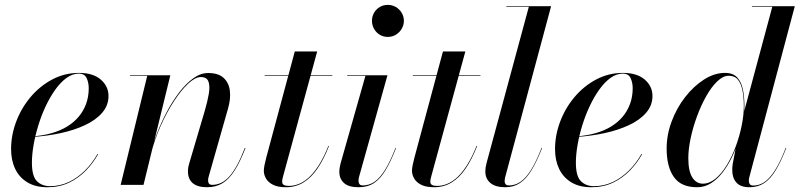

<svg xmlns="http://www.w3.org/2000/svg" viewBox="-20 -776 3356 806"><path d="M179 10Q129 10 95 -10.5Q61 -31 43.8 -67Q26.5 -103 26.5 -150Q26.5 -208.5 48 -265.5Q69.5 -322.5 108.5 -368.8Q147.5 -415 199.5 -442.5Q251.5 -470 312 -470Q370.5 -470 403 -442Q435.5 -414 435.5 -373Q435.5 -333.5 409 -302.8Q382.5 -272 337 -250.8Q291.5 -229.5 234.8 -217.2Q178 -205 116.5 -201V-203.5Q159.5 -206.5 196 -216.8Q232.5 -227 261.2 -244.5Q290 -262 310.2 -286Q330.5 -310 341.5 -340.2Q352.5 -370.5 352.5 -406Q352.5 -429 343.8 -448Q335 -467 311 -467Q284.5 -467 259.5 -449Q234.5 -431 212.5 -400.2Q190.5 -369.5 172.2 -331Q154 -292.5 141 -250.2Q128 -208 121 -167.5Q114 -127 114 -93Q114 -36 135.2 -15.2Q156.5 5.5 189.5 5.5Q232 5.5 269.2 -12.2Q306.5 -30 337 -60.5Q367.5 -91 389.5 -130L392 -129Q371.5 -92 340.8 -60.2Q310 -28.5 269.8 -9.2Q229.5 10 179 10Z M849 10Q809.5 10 789.2 -7Q769 -24 769 -57Q769 -68 771 -77.2Q773 -86.5 775.5 -94L839.5 -310.5Q851 -349.5 856.5 -381.8Q862 -414 855.2 -433.2Q848.5 -452.5 823 -452.5Q799.5 -452.5 770 -425Q740.5 -397.5 710.5 -351.5Q680.5 -305.5 655 -248.8Q629.5 -192 614.5 -133H613Q622 -171.5 639.2 -216.5Q656.5 -261.5 680.2 -306.2Q704 -351 732.2 -388Q760.5 -425 791.2 -447.2Q822 -469.5 854 -469.5Q896.5 -469.5 918.8 -449Q941 -428.5 945 -394.5Q949 -360.5 937 -319.5L856.5 -36.5Q855 -32 854.2 -27.2Q853.5 -22.5 853.5 -18.5Q853.5 -10.5 857.2 -5.2Q861 0 871 0Q912 0 944.2 -36.8Q976.5 -73.5 1008 -155.5L1010.5 -154.5Q988 -96.5 964.8 -60Q941.5 -23.5 913.8 -6.8Q886 10 849 10ZM486.5 0 598 -457.5H526V-460H695L582.5 0Z M1180 10Q1147 10 1126.8 0Q1106.5 -10 1097 -26Q1087.5 -42 1087.5 -59.5Q1087.5 -68.5 1090.5 -83.5Q1093.5 -98.5 1097.5 -113.5L1217.5 -560H1311.5L1169 -38Q1167.5 -33 1166 -26.2Q1164.5 -19.5 1164.5 -12.5Q1164.5 4.5 1192.5 4.5Q1216 4.5 1238.5 -5.5Q1261 -15.5 1282 -36.2Q1303 -57 1322.2 -88.8Q1341.5 -120.5 1358.5 -163.5L1361 -163Q1339 -107 1312.8 -68.5Q1286.5 -30 1253.8 -10Q1221 10 1180 10ZM1091 -457.5V-460H1375V-457.5Z M1485 10Q1443.5 10 1424 -7.8Q1404.5 -25.5 1404.5 -55Q1404.5 -64 1406.2 -73.5Q1408 -83 1410 -91L1514 -457.5H1437.5V-460H1606.5L1487 -32.5Q1486 -28.5 1485.5 -24.2Q1485 -20 1485 -16.5Q1485 -9 1488.8 -3.2Q1492.5 2.5 1503 2.5Q1529 2.5 1551.5 -12.5Q1574 -27.5 1595.8 -62Q1617.5 -96.5 1640.5 -155.5L1642.5 -154.5Q1620.5 -98 1598.5 -61.5Q1576.5 -25 1549.8 -7.5Q1523 10 1485 10ZM1608 -621Q1589 -621 1574 -630.2Q1559 -639.5 1550.2 -655Q1541.5 -670.5 1541.5 -688.5Q1541.5 -707 1550.2 -722.2Q1559 -737.5 1574 -746.5Q1589 -755.5 1608 -755.5Q1626.5 -755.5 1641.8 -746.5Q1657 -737.5 1666.2 -722.2Q1675.5 -707 1675.5 -688.5Q1675.5 -670.5 1666.2 -655Q1657 -639.5 1641.8 -630.2Q1626.5 -621 1608 -621Z M1802 10Q1769 10 1748.8 0Q1728.5 -10 1719 -26Q1709.5 -42 1709.5 -59.5Q1709.5 -68.5 1712.5 -83.5Q1715.5 -98.5 1719.5 -113.5L1839.5 -560H1933.5L1791 -38Q1789.5 -33 1788 -26.2Q1786.5 -19.5 1786.5 -12.5Q1786.5 4.5 1814.5 4.5Q1838 4.5 1860.5 -5.5Q1883 -15.5 1904 -36.2Q1925 -57 1944.2 -88.8Q1963.5 -120.5 1980.5 -163.5L1983 -163Q1961 -107 1934.8 -68.5Q1908.5 -30 1875.8 -10Q1843 10 1802 10ZM1713 -457.5V-460H1997V-457.5Z M2101 10Q2059.5 10 2038.5 -8Q2017.5 -26 2017.5 -55Q2017.5 -66 2019 -75.2Q2020.5 -84.5 2022.5 -91.5L2200 -747.5H2105.5V-750H2293.5L2100.5 -31.5Q2099.5 -27.5 2099 -23.2Q2098.5 -19 2098.5 -16Q2098.5 2.5 2117 2.5Q2142 2.5 2164.5 -12.5Q2187 -27.5 2209 -62.2Q2231 -97 2253.5 -155.5L2255.5 -154.5Q2233.5 -98 2211.2 -61.5Q2189 -25 2162.5 -7.5Q2136 10 2101 10Z M2462.5 10Q2412.5 10 2378.5 -10.5Q2344.5 -31 2327.2 -67Q2310 -103 2310 -150Q2310 -208.5 2331.5 -265.5Q2353 -322.5 2392 -368.8Q2431 -415 2483 -442.5Q2535 -470 2595.5 -470Q2654 -470 2686.5 -442Q2719 -414 2719 -373Q2719 -333.5 2692.5 -302.8Q2666 -272 2620.5 -250.8Q2575 -229.5 2518.2 -217.2Q2461.5 -205 2400 -201V-203.5Q2443 -206.5 2479.5 -216.8Q2516 -227 2544.8 -244.5Q2573.5 -262 2593.8 -286Q2614 -310 2625 -340.2Q2636 -370.5 2636 -406Q2636 -429 2627.2 -448Q2618.5 -467 2594.5 -467Q2568 -467 2543 -449Q2518 -431 2496 -400.2Q2474 -369.5 2455.8 -331Q2437.5 -292.5 2424.5 -250.2Q2411.5 -208 2404.5 -167.5Q2397.5 -127 2397.5 -93Q2397.5 -36 2418.8 -15.2Q2440 5.5 2473 5.5Q2515.5 5.5 2552.8 -12.2Q2590 -30 2620.5 -60.5Q2651 -91 2673 -130L2675.5 -129Q2655 -92 2624.2 -60.2Q2593.5 -28.5 2553.2 -9.2Q2513 10 2462.5 10Z M3126 10Q3088.5 10 3071.2 -9.8Q3054 -29.5 3054 -60.5Q3054 -65.5 3054.2 -73Q3054.5 -80.5 3056 -88.5L3068.5 -154.5L3093.5 -238L3101 -297.5L3222 -747.5H3136.5V-750H3316.5L3125.5 -32Q3123.5 -24.5 3123.5 -16Q3123.5 -9 3127.5 -3Q3131.5 3 3142 3Q3167.5 3 3189.8 -12.2Q3212 -27.5 3234 -62.2Q3256 -97 3278.5 -155.5L3280.5 -154.5Q3258.5 -98 3236.5 -61.5Q3214.5 -25 3188 -7.5Q3161.5 10 3126 10ZM2906.5 10Q2839 10 2808.8 -33Q2778.5 -76 2778.5 -152.5Q2778.5 -210 2799.5 -266.2Q2820.5 -322.5 2856.2 -368.5Q2892 -414.5 2935.5 -442.2Q2979 -470 3023.5 -470Q3057.5 -470 3075 -450.5Q3092.5 -431 3098.8 -399.5Q3105 -368 3105 -331.5Q3105 -300.5 3098.8 -263.5Q3092.5 -226.5 3080.8 -188.2Q3069 -150 3051.8 -114.5Q3034.5 -79 3012.5 -51Q2990.5 -23 2964 -6.5Q2937.5 10 2906.5 10ZM2930.5 -5Q2958 -5 2983.8 -26.2Q3009.5 -47.5 3031 -82.8Q3052.5 -118 3068.5 -161Q3084.5 -204 3093.5 -248.5Q3102.5 -293 3102.5 -331.5Q3102.5 -367 3097 -395.5Q3091.5 -424 3078 -441Q3064.5 -458 3039.5 -458Q3015.5 -458 2991 -434.5Q2966.5 -411 2944.8 -372.5Q2923 -334 2906 -287.8Q2889 -241.5 2879.2 -195.5Q2869.5 -149.5 2869.5 -112Q2869.5 -58 2886 -31.5Q2902.5 -5 2930.5 -5Z"/></svg>

Font: Bodoni Moda 72pt Medium
Style: Italic
Weight: 500
Italic angle: -13°
Designer: Owen Earl
Foundry: indestructible type
Version: Version 2.004